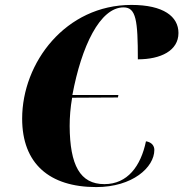

<svg xmlns="http://www.w3.org/2000/svg" viewBox="-20 -750 745 780"><path d="M371 10C518 10 607 -70 607 -141C607 -156 598 -172 573 -176C552 -75 498 -2 404 -2C305 -2 264 -79 263 -238C263 -274 266 -313 273 -353L459 -354L461 -364H274C311 -562 386 -720 482 -720C533 -720 540 -667 540 -509C633 -509 705 -544 705 -616C705 -683 644 -730 514 -730C247 -730 70 -496 70 -268C70 -86 180 10 371 10Z"/></svg>

Font: Noto Serif Display SemiCondensed Black
Style: Italic
Weight: 900
Width: 4
Italic angle: -12°
Designer: Monotype Design Team
Foundry: Monotype Imaging Inc.
Version: Version 2.009